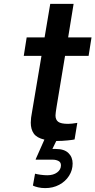

<svg xmlns="http://www.w3.org/2000/svg" viewBox="-20 -720 490 986"><path d="M271 -174Q265 -138 265 -127Q265 -105 279 -94.5Q293 -84 330 -84Q347 -84 377 -89L363 -4Q357 -2 328 1Q299 4 272 4H269L249 45H267Q310 45 331.5 66Q353 87 353 120Q353 154 334.5 183Q316 212 284 229Q252 246 212 246Q193 246 175.5 242Q158 238 149 233L160 172Q171 175 189 177.5Q207 180 223 180Q254 180 273.5 165.5Q293 151 293 129Q293 113 280 106.5Q267 100 251 100H163L164 96L208 -3Q169 -12 153.5 -34Q138 -56 138 -90Q138 -113 145 -148L193 -433H102L117 -528H209L238 -700H358L330 -528H450L435 -433H314Z"/></svg>

Font: Be Vietnam SemiBold
Style: Italic
Weight: 600
Italic angle: -9.556°
Designer: Gabriel Lam
Foundry: TypeRant
Version: Version 3.000